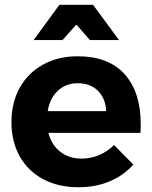

<svg xmlns="http://www.w3.org/2000/svg" viewBox="-20 -779 636 805"><path d="M570 -259Q570 -235 569 -222H183Q196 -171 233 -142.5Q270 -114 322 -114Q360 -114 395 -128.5Q430 -143 458 -171L539 -89Q498 -43 439.5 -18.5Q381 6 309 6Q224 6 160.5 -28Q97 -62 62.5 -124Q28 -186 28 -267Q28 -349 63 -411.5Q98 -474 161 -508.5Q224 -543 305 -543Q435 -543 502.5 -468Q570 -393 570 -259ZM425 -313Q423 -366 391 -398Q359 -430 306 -430Q256 -430 222.5 -398.5Q189 -367 180 -313ZM479 -611H357L300 -676L242 -611H121L229 -759H370Z"/></svg>

Font: Argentum Sans SemiBold
Style: Regular
Weight: 600
Designer: Julieta Ulanovsky (Modified by Cristiano Sobral)
Foundry: Julieta Ulanovsky
Version: Version 5.001;November 22, 2018;FontCreator 11.5.0.2425 64-b